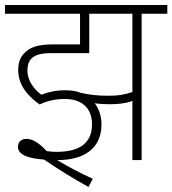

<svg xmlns="http://www.w3.org/2000/svg" viewBox="-20 -642 691 770"><path d="M241 -245C302 -245 349 -214 349 -143C349 -69 300 -33 207 -33C194 -33 181 -34 167 -36C138 -68 111 -85 87 -85C64 -85 52 -72 52 -53C52 -18 102 -6 157 -2C209 34 270 72 335 108L352 75C301 52 251 25 209 0H212C317 0 387 -47 387 -143C387 -176 377 -205 360 -228C380 -225 400 -224 418 -224C454 -224 482 -227 511 -237V0H548V-587H651V-622H0V-587H301V-464H196C126 -464 97 -451 75 -426C60 -410 53 -389 53 -361C53 -298 96 -253 139 -223C172 -239 205 -245 241 -245ZM416 -258C370 -258 336 -262 303 -270C285 -277 265 -280 243 -280C204 -280 173 -273 146 -262C120 -281 90 -316 90 -358C90 -378 94 -394 104 -405C120 -422 142 -429 189 -429H338V-587H511V-273C479 -262 453 -258 416 -258Z"/></svg>

Font: Noto Sans SemiCondensed ExtraLight
Style: Italic
Weight: 200
Width: 4
Italic angle: -12°
Designer: Monotype Design Team
Foundry: Monotype Imaging Inc.
Version: Version 2.013